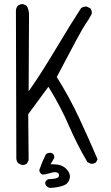

<svg xmlns="http://www.w3.org/2000/svg" viewBox="-20 -809 540 930"><path d="M87.9 -9.8Q101.6 -9.8 110.4 -17.1L118.7 -33.2L116.7 -255.9L214.4 -388.7L220.7 -378.4Q273.9 -292 313.7 -200.2Q353.5 -108.4 403.3 -23.9L419.4 -16.1Q421.4 -15.6 422.9 -15.6Q436.5 -15.6 445.3 -22.9L452.6 -37.6Q410.6 -136.2 363.3 -237.5Q315.9 -338.9 254.9 -436Q375 -665.5 393.1 -690.7Q411.1 -715.8 424.3 -741.7Q424.8 -743.7 424.8 -745.6Q424.8 -759.8 417.5 -768.6L400.9 -776.9Q398.9 -777.3 395 -777.3Q391.1 -777.3 384.8 -775.6Q378.4 -773.9 372.6 -769.5Q329.6 -704.1 255.1 -579.8Q180.7 -455.6 133.8 -388.7L118.7 -367.2L120.6 -731Q120.6 -733.9 120.6 -737.3Q120.6 -761.2 109.4 -780.8L93.3 -788.6Q91.3 -789.1 89.8 -789.1Q75.7 -789.1 66.4 -781.2Q58.6 -772 57.1 -759.3L59.1 -39.6Q60.5 -27.3 67.9 -18.6L84.5 -10.3Q86.4 -9.8 87.9 -9.8ZM287.1 89.8Q310.5 81.5 316.9 57.6Q318.8 51.8 318.8 45.9Q318.8 26.9 300.8 8.8Q278.8 -13.2 239.3 -13.2H224.6L242.7 -43.5V-54.7Q238.3 -64 229 -68.4Q225.6 -68.8 222.2 -68.8Q210 -68.8 202.1 -61.5Q183.6 -24.4 170.4 14.2L171.9 22.9Q176.3 32.2 185.5 36.6Q202.6 36.1 219.2 30.5Q235.8 24.9 245.6 24.9Q256.8 24.9 262.7 30.8Q266.1 34.7 266.1 39.6Q266.1 49.3 255.9 53.2Q248.5 56.2 236.6 57.4Q224.6 58.6 213.9 59.1Q203.6 63.5 199.7 72.8Q199.2 74.7 199.2 77.1Q199.2 86.4 205.6 92.8Q213.9 101.1 225.6 101.1Q261.2 99.1 287.1 89.8Z"/></svg>

Font: NaikaiFont
Style: Light
Weight: 300
Version: Version 1.89